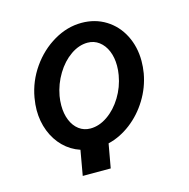

<svg xmlns="http://www.w3.org/2000/svg" viewBox="-94 -606 789 802"><g transform="rotate(-15 300.0 -204.5)"><path d="M421 -263Q424.5 -282.5 424.5 -303Q424.5 -338.5 412.8 -366.8Q401 -395 379.5 -411.2Q358 -427.5 330 -427.5Q292.5 -427.5 256.5 -402.5Q220.5 -377.5 194.8 -335Q169 -292.5 160 -243Q156.5 -223.5 156.5 -202Q156.5 -166.5 168 -138.2Q179.5 -110 200.8 -94Q222 -78 250 -78Q288 -78 324.2 -103Q360.5 -128 386.5 -170.5Q412.5 -213 421 -263ZM327 -514Q385.5 -514 431.5 -485.5Q477.5 -457 503 -407Q528.5 -357 528.5 -295.5Q528.5 -270 524 -243Q513.5 -184 482 -132.8Q450.5 -81.5 404.5 -46.2Q358.5 -11 306.5 1.5L288 105H167L186 -3Q145.5 -16.5 115.2 -46.5Q85 -76.5 68.5 -118.8Q52 -161 52 -210Q52 -233 57 -263Q69 -331.5 109.2 -389Q149.5 -446.5 207.2 -480.2Q265 -514 327 -514Z"/></g></svg>

Font: JuliaMono ExtraBoldItalic
Style: Regular
Weight: 800
Italic angle: -9°
Monospace: yes
Designer: cormullion
Foundry: corm
Version: Version 0.049; ttfautohint (v1.8.4)